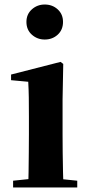

<svg xmlns="http://www.w3.org/2000/svg" viewBox="-20 -830 394 850"><path d="M38 0V-30L144 -41H214L322 -30V0ZM105 0Q106 -26 106.5 -68Q107 -110 107.5 -156Q108 -202 108 -236V-313Q108 -363 107.5 -398Q107 -433 105 -468L29 -475V-500L248 -556L260 -547L257 -390V-236Q257 -202 257.5 -156Q258 -110 259 -68Q260 -26 261 0ZM178 -655Q145 -655 121 -676.5Q97 -698 97 -733Q97 -767 121 -788.5Q145 -810 178 -810Q212 -810 235.5 -788.5Q259 -767 259 -733Q259 -698 235.5 -676.5Q212 -655 178 -655Z"/></svg>

Font: Noto Serif KR ExtraLight ExtraBold
Style: Regular
Weight: 800
Version: Version 2.003-H1;hotconv 1.1.1;makeotfexe 2.6.0